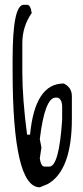

<svg xmlns="http://www.w3.org/2000/svg" viewBox="-20 -779 349 810"><path d="M80.1 -758.8H94.2Q108.9 -758.8 113.8 -724.1Q74.2 -667 74.2 -597.2V-475.1Q74.2 -363.8 94.2 -210.9H106.9Q127 -426.8 249 -426.8Q283.2 -410.2 283.2 -373V-278.8Q283.2 -61 182.1 -2.9L147.9 11.2Q33.2 11.2 33.2 -481V-528.8Q33.2 -758.8 80.1 -758.8ZM147.9 -191.9 154.8 -157.2 147.9 -110.8Q152.8 -76.2 168 -76.2H188Q229 -76.2 242.2 -272.9V-327.1Q242.2 -361.8 222.2 -367.2H214.8Q168.9 -367.2 147.9 -191.9Z"/></svg>

Font: Loved by the King
Style: Regular
Weight: 400
Designer: Kimberly Geswein
Foundry: Kimberly Geswein
Version: Version 1.002 2006